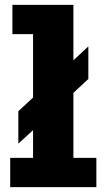

<svg xmlns="http://www.w3.org/2000/svg" viewBox="-20 -770 440 790"><path d="M22 0V-120.5H116V-234.5L55.5 -179V-312.5L116 -368.5V-629.5H31V-750H282V-522L343.5 -579V-445L282 -388V-120.5H376.5V0Z"/></svg>

Font: Trispace SemiCondensed
Style: Bold
Weight: 700
Width: 4
Designer: Tyler Finck
Foundry: Etcetera Type Company
Version: Version 1.210; ttfautohint (v1.8.3)